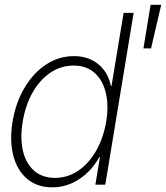

<svg xmlns="http://www.w3.org/2000/svg" viewBox="-20 -782 703 813"><path d="M201.7 11.2Q136.7 11.2 94.5 -24.9Q52.2 -61 36.1 -123.8Q20 -186.5 33.2 -267.1Q46.4 -346.7 83.3 -409.4Q120.1 -472.2 174.3 -508.3Q228.5 -544.4 293.5 -544.4Q353.5 -544.4 395.5 -510.7Q437.5 -477.1 449.7 -417.5H452.1L503.4 -727.5H545.9L425.8 0H383.8L403.3 -117.2H400.9Q367.2 -57.1 314.7 -22.9Q262.2 11.2 201.7 11.2ZM212.4 -28.8Q267.1 -28.8 312 -59.6Q356.9 -90.3 387.5 -144.3Q418 -198.2 429.7 -267.1Q440.9 -335.4 428 -389.2Q415 -442.9 380.4 -473.6Q345.7 -504.4 291.5 -504.4Q238.3 -504.4 193.6 -474.4Q148.9 -444.3 118.4 -390.9Q87.9 -337.4 76.2 -267.1Q64.5 -196.8 77.1 -143.1Q89.8 -89.4 124.5 -59.1Q159.2 -28.8 212.4 -28.8ZM587.4 -577.1 617.7 -761.7H662.6L619.6 -577.1Z"/></svg>

Font: Inter Display Extra Light
Style: Italic
Weight: 200
Italic angle: -9.39999°
Designer: Rasmus Andersson
Foundry: rsms
Version: Version 4.000;git-4fc901f